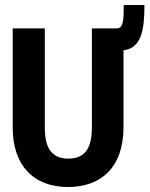

<svg xmlns="http://www.w3.org/2000/svg" viewBox="-20 -737 603 771"><path d="M253 14C383 14 476 -62 476 -227V-535C549 -544 560 -619 560 -717H477C477 -655 475 -623 449 -623H349V-226C349 -147 325 -100 254 -100C185 -100 160 -147 160 -223V-623H31V-224C31 -75 113 14 253 14Z"/></svg>

Font: Inconsolata SemiExpanded Black
Style: Regular
Weight: 900
Width: 6
Monospace: yes
Designer: Raph Levien, Cyreal, Brenton Simpson
Foundry: Raph Levien, Cyreal, Google
Version: Version 3.100